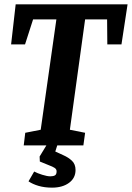

<svg xmlns="http://www.w3.org/2000/svg" viewBox="-20 -668 606 882"><path d="M89 0 96 -58 167 -72 239 -579H132L95 -464H31L52 -648H566L538 -464H473L472 -579H371L301 -72L371 -58L363 0ZM219 194Q185 194 157.5 186Q130 178 111 165L137 120Q152 128 174.5 135Q197 142 211 142Q225 142 232.5 137.5Q240 133 240 119Q240 109 230.5 103Q221 97 207 92L163 74L162 51L193 0H243L234 28L271 45Q294 55 310.5 70.5Q327 86 327 113Q327 150 297 172Q267 194 219 194Z"/></svg>

Font: Faustina
Style: Bold Italic
Weight: 700
Italic angle: -8°
Designer: Alfonso Garcia
Foundry: http://www.omnibus-type.com
Version: Version 1.200